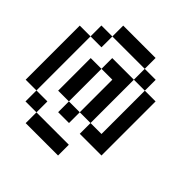

<svg xmlns="http://www.w3.org/2000/svg" viewBox="-252 -1196 1392 1392"><g transform="rotate(45 444.5 -500.0)"><path d="M222.7 0Q222.7 -27.3 222.7 -110.4Q305.7 -110.4 554.7 -110.4Q554.7 -83 554.7 0Q471.7 0 222.7 0ZM110.4 -110.4Q110.4 -138.7 110.4 -222.7Q138.7 -222.7 222.7 -222.7Q222.7 -194.3 222.7 -110.4Q194.3 -110.4 110.4 -110.4ZM333 -222.7Q333 -250 333 -333Q360.4 -333 444.3 -333Q444.3 -305.7 444.3 -222.7Q417 -222.7 333 -222.7ZM222.7 -333Q222.7 -416 222.7 -667Q250 -667 333 -667Q333 -583 333 -333Q305.7 -333 222.7 -333ZM0 -222.7Q0 -361.3 0 -777.3Q27.3 -777.3 110.4 -777.3Q110.4 -638.7 110.4 -222.7Q83 -222.7 0 -222.7ZM444.3 -333Q444.3 -416 444.3 -667Q417 -667 333 -667Q333 -694.3 333 -777.3Q388.7 -777.3 554.7 -777.3Q554.7 -666 554.7 -333Q527.3 -333 444.3 -333ZM554.7 -222.7Q554.7 -250 554.7 -333Q583 -333 667 -333Q667 -444.3 667 -777.3Q694.3 -777.3 777.3 -777.3Q777.3 -638.7 777.3 -222.7Q721.7 -222.7 554.7 -222.7ZM110.4 -777.3Q110.4 -805.7 110.4 -888.7Q138.7 -888.7 222.7 -888.7Q222.7 -861.3 222.7 -777.3Q194.3 -777.3 110.4 -777.3ZM554.7 -777.3Q554.7 -805.7 554.7 -888.7Q583 -888.7 667 -888.7Q667 -861.3 667 -777.3Q638.7 -777.3 554.7 -777.3ZM222.7 -888.7Q222.7 -917 222.7 -1000Q305.7 -1000 554.7 -1000Q554.7 -972.7 554.7 -888.7Q493.2 -888.7 305.7 -888.7Q285.2 -888.7 222.7 -888.7Z"/></g></svg>

Font: Ingsat TST_CRD
Style: Regular
Weight: 300
Designer: Tofik Waleny
Version: 1.0